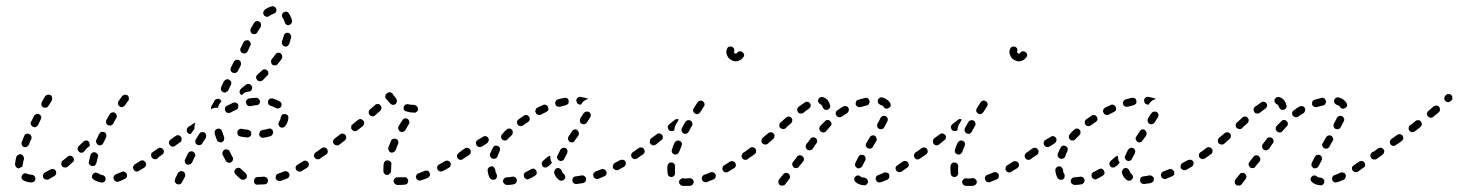

<svg xmlns="http://www.w3.org/2000/svg" viewBox="-20 -583 4756 626"><path d="M315 12Q317 12 319 10Q321 9 323 7Q324 5 324 2Q325 -3 322 -7Q320 -11 314 -12Q305 -14 300 -18Q295 -21 290 -20Q285 -19 282 -14Q281 -12 280 -10Q280 -7 280 -5Q281 -3 282 0Q284 2 286 3Q295 9 310 12Q312 13 315 12ZM91 9Q95 6 95 1Q96 -2 95 -4Q94 -7 92 -9Q91 -10 89 -12Q87 -13 84 -13Q74 -14 67 -17Q65 -18 63 -18Q60 -18 58 -17Q55 -16 54 -14Q52 -12 51 -10Q49 -5 51 -1Q53 4 58 6Q68 11 82 12Q87 12 91 9ZM394 -7Q395 -12 393 -17Q392 -19 390 -20Q388 -22 386 -23Q384 -24 381 -24Q379 -23 376 -22Q366 -18 358 -15Q356 -14 354 -12Q352 -11 351 -8Q350 -6 350 -4Q350 -1 351 1Q352 6 357 8Q362 11 367 9Q376 6 387 0Q392 -2 394 -7ZM163 -17Q164 -22 162 -26Q160 -28 158 -30Q156 -31 154 -32Q151 -32 149 -32Q147 -31 144 -30Q135 -25 127 -21Q123 -19 121 -14Q119 -9 121 -4Q123 0 128 2Q133 4 138 2Q147 -3 157 -9Q162 -12 163 -17ZM454 -40Q456 -43 456 -45Q457 -47 456 -50Q456 -52 454 -54Q451 -59 446 -60Q441 -61 437 -58Q428 -52 419 -47Q417 -45 416 -43Q414 -41 414 -39Q413 -37 414 -34Q414 -32 416 -30Q417 -27 419 -26Q421 -25 423 -24Q426 -23 428 -24Q431 -24 433 -26Q441 -31 451 -37Q453 -38 454 -40ZM32 -39Q29 -43 29 -48Q30 -58 33 -71Q35 -76 39 -78Q44 -81 49 -80Q54 -78 56 -74Q59 -69 58 -64Q55 -54 54 -45Q54 -43 53 -41Q52 -40 50 -38Q50 -38 49 -38Q46 -36 43 -35Q42 -34 42 -34Q41 -34 40 -34Q35 -35 32 -39ZM220 -57Q221 -60 221 -62Q221 -65 220 -67Q219 -69 218 -71Q214 -75 209 -75Q204 -76 200 -72Q191 -64 184 -59Q180 -56 180 -50Q179 -45 183 -41Q184 -39 186 -38Q189 -37 191 -37Q194 -37 196 -37Q198 -38 200 -39Q207 -45 217 -54Q218 -55 220 -57ZM269 -52Q270 -49 271 -47Q273 -45 275 -44Q277 -42 279 -42Q282 -41 284 -42Q287 -42 289 -43Q291 -45 292 -47Q294 -49 294 -51Q296 -60 299 -70Q300 -73 300 -75Q299 -78 298 -80Q297 -82 295 -84Q293 -85 291 -86Q286 -88 281 -85Q277 -83 275 -78Q272 -66 270 -56Q269 -54 269 -52ZM499 -75Q500 -80 497 -84Q496 -86 494 -88Q492 -89 489 -89Q487 -90 484 -89Q482 -89 480 -87L479 -86Q475 -84 474 -78Q473 -73 476 -69Q479 -65 484 -64Q489 -63 493 -66L494 -67Q498 -70 499 -75ZM245 -85Q240 -85 237 -89Q233 -93 233 -98Q233 -103 237 -107L252 -121Q255 -125 261 -125Q266 -125 269 -121Q270 -121 270 -120Q271 -120 271 -119Q271 -115 273 -110Q272 -109 272 -107Q271 -106 270 -105Q264 -102 260 -96Q258 -94 256 -91L254 -89Q251 -85 245 -85ZM51 -111Q53 -106 57 -104Q60 -103 62 -103Q65 -103 67 -104Q69 -105 71 -107Q73 -109 74 -111Q77 -120 82 -130Q83 -132 83 -135Q83 -137 82 -139Q81 -142 80 -143Q78 -145 76 -146Q71 -148 66 -147Q61 -145 59 -140Q55 -130 51 -120Q49 -116 51 -111ZM293 -122Q293 -120 294 -117Q295 -115 297 -113Q298 -111 301 -110Q305 -108 310 -110Q315 -112 317 -117Q321 -126 326 -135Q328 -140 326 -145Q325 -150 320 -152Q318 -153 315 -153Q313 -153 311 -153Q308 -152 306 -150Q304 -148 303 -146Q299 -136 294 -127Q293 -125 293 -122ZM80 -182Q80 -179 81 -177Q82 -175 83 -173Q85 -171 87 -170Q92 -167 97 -169Q101 -171 104 -175Q108 -184 113 -194Q116 -198 114 -203Q113 -208 108 -210Q106 -212 104 -212Q101 -212 99 -211Q96 -211 95 -209Q93 -208 91 -205Q86 -196 82 -187Q80 -184 80 -182ZM327 -192Q325 -187 326 -183Q327 -178 332 -175Q334 -174 337 -174Q339 -173 342 -174Q344 -175 346 -176Q348 -178 349 -180Q354 -190 358 -196Q358 -197 359 -198Q360 -200 361 -202Q361 -205 360 -207Q360 -210 358 -212Q357 -214 355 -215Q350 -218 345 -216Q340 -215 338 -211Q337 -209 336 -208Q333 -202 327 -192ZM115 -246Q115 -243 115 -241Q116 -238 117 -236Q119 -234 121 -233Q125 -231 130 -232Q135 -233 138 -238Q145 -249 149 -255Q151 -260 150 -265Q149 -270 145 -273Q140 -275 135 -274Q130 -273 127 -269Q123 -262 116 -250Q115 -248 115 -246ZM400 -265Q399 -270 395 -273Q390 -275 385 -274Q381 -273 378 -269L367 -254Q365 -252 365 -249Q364 -247 365 -244Q365 -242 366 -240Q368 -238 370 -236Q374 -233 379 -234Q384 -235 387 -239L396 -252Q396 -252 397 -253Q397 -253 398 -254L399 -256Q401 -260 400 -265Z M847 17Q850 16 851 14Q853 12 853 9Q854 7 854 5Q853 -1 849 -4Q845 -7 840 -7Q830 -6 820 -6Q818 -5 815 -5Q813 -4 811 -2Q810 0 809 2Q808 5 808 7Q808 12 811 16Q815 20 820 19Q831 19 843 18Q845 18 847 17ZM584 -12Q584 -14 583 -17Q583 -19 581 -21Q579 -23 577 -24Q573 -26 568 -25Q563 -23 560 -19L551 0Q550 3 550 5Q549 8 550 10Q551 12 553 14Q554 16 556 17Q561 19 566 18Q571 16 573 12L583 -7Q584 -9 584 -12ZM923 -8Q925 -12 923 -17Q922 -20 920 -21Q918 -23 916 -24Q914 -25 911 -25Q909 -25 906 -24Q897 -20 887 -17Q885 -16 883 -15Q881 -13 880 -11Q879 -8 879 -6Q879 -3 879 -1Q881 4 886 6Q890 8 895 7Q905 3 916 -1Q921 -3 923 -8ZM770 3Q772 3 775 3Q777 3 779 1Q781 0 783 -2Q786 -6 785 -11Q784 -16 780 -19Q773 -25 766 -32Q764 -34 762 -35Q760 -36 757 -36Q755 -36 752 -35Q750 -34 748 -32Q745 -29 744 -24Q744 -18 748 -15Q756 -6 765 1Q767 2 770 3ZM985 -40Q986 -42 987 -44Q987 -47 987 -49Q986 -52 985 -54Q982 -58 977 -59Q972 -60 968 -57Q959 -51 950 -46Q946 -44 944 -39Q943 -34 946 -29Q947 -27 949 -26Q951 -24 954 -24Q956 -23 958 -23Q961 -24 963 -25Q972 -30 981 -36Q983 -38 985 -40ZM617 -76Q617 -79 616 -81Q615 -83 614 -85Q612 -87 610 -88Q605 -91 601 -89Q596 -88 593 -83L584 -64Q581 -60 583 -55Q584 -50 589 -47Q591 -46 594 -46Q596 -46 598 -47Q601 -47 603 -49Q605 -51 606 -53L615 -72Q617 -74 617 -76ZM724 -53Q729 -51 733 -54Q736 -55 737 -57Q739 -59 739 -61Q740 -64 740 -66Q740 -69 738 -71Q734 -79 729 -89Q727 -94 722 -95Q717 -97 712 -95Q708 -93 706 -88Q704 -83 706 -78Q711 -68 716 -59Q719 -54 724 -53ZM1030 -75Q1031 -80 1028 -84Q1027 -86 1025 -88Q1023 -89 1020 -89Q1018 -90 1015 -89Q1013 -89 1011 -87L1009 -86Q1005 -83 1004 -78Q1003 -73 1006 -69Q1008 -67 1010 -65Q1012 -64 1014 -64Q1017 -63 1019 -64Q1022 -64 1024 -66L1025 -67Q1029 -70 1030 -75ZM514 -87Q515 -92 512 -96Q509 -100 504 -101Q499 -102 495 -99L478 -87Q476 -86 474 -84Q473 -82 473 -79Q472 -77 473 -74Q473 -72 475 -70Q476 -68 478 -66Q480 -65 483 -65Q485 -64 488 -65Q490 -65 492 -67L509 -79Q513 -81 514 -87ZM572 -127Q573 -132 570 -137Q567 -141 562 -142Q557 -143 553 -140L536 -128Q534 -127 533 -124Q531 -122 531 -120Q531 -117 531 -115Q532 -113 533 -111Q536 -106 541 -105Q546 -104 550 -107L567 -119Q572 -122 572 -127ZM652 -143Q651 -148 647 -151Q642 -153 637 -152Q632 -151 630 -147Q624 -138 618 -128Q616 -124 617 -119Q618 -114 623 -111Q627 -109 632 -110Q637 -111 640 -116Q645 -125 651 -133Q653 -138 652 -143ZM693 -120Q698 -118 703 -119Q705 -120 707 -122Q709 -123 710 -126Q711 -128 711 -130Q711 -133 711 -135Q707 -145 704 -155Q703 -160 698 -162Q694 -165 689 -163Q684 -162 681 -157Q679 -153 680 -148Q683 -137 687 -127Q689 -122 693 -120ZM831 -157Q829 -156 828 -154Q826 -152 826 -149Q825 -147 825 -144Q826 -139 830 -136Q834 -133 840 -134Q851 -136 862 -139Q867 -141 869 -146Q872 -150 870 -155Q869 -158 868 -160Q866 -161 864 -163Q862 -164 859 -164Q857 -164 854 -163Q845 -160 836 -159Q833 -158 831 -157ZM763 -163Q761 -162 759 -161Q757 -159 755 -157Q754 -155 754 -153Q753 -148 756 -143Q758 -139 764 -138Q774 -136 785 -135Q788 -135 790 -135Q792 -136 794 -137Q796 -139 798 -141Q799 -143 799 -146Q800 -151 797 -155Q793 -159 788 -160Q778 -161 768 -163Q766 -163 763 -163ZM601 -146Q598 -146 595 -147Q593 -149 591 -151Q588 -155 589 -161Q590 -166 594 -169L611 -180Q613 -181 614 -182Q616 -182 617 -183V-182Q614 -176 614 -170Q614 -166 614 -163Q612 -161 611 -159Q608 -154 604 -149Q604 -148 603 -148Q602 -147 601 -146ZM888 -177Q889 -172 893 -169Q897 -166 902 -167Q907 -168 910 -172Q919 -184 920 -197Q921 -203 918 -207Q914 -211 909 -211Q904 -212 900 -209Q896 -205 895 -200Q895 -193 890 -187Q887 -182 888 -177ZM756 -231Q758 -236 757 -241Q755 -246 750 -248Q745 -250 740 -248Q730 -243 720 -238Q715 -236 714 -231Q712 -226 715 -221Q717 -216 722 -215Q727 -214 732 -216Q740 -221 750 -225Q754 -227 756 -231ZM672 -229Q670 -228 668 -227Q668 -230 668 -232Q668 -234 669 -236L679 -254Q681 -259 686 -260Q691 -262 695 -260Q698 -259 699 -257Q701 -255 702 -252Q700 -251 699 -249Q694 -244 692 -237Q691 -234 691 -231Q688 -232 686 -232Q678 -232 672 -229ZM889 -230Q894 -231 896 -235Q898 -237 898 -240Q898 -242 898 -245Q897 -247 896 -249Q894 -251 892 -252Q882 -258 869 -262Q864 -263 860 -261Q855 -258 854 -253Q853 -248 855 -243Q858 -239 863 -238Q872 -235 879 -231Q884 -228 889 -230ZM821 -241Q823 -242 825 -244Q826 -246 827 -248Q828 -250 828 -253Q827 -258 823 -261Q819 -265 814 -264Q803 -264 792 -262Q790 -262 788 -260Q786 -259 784 -257Q783 -255 782 -253Q781 -250 782 -248Q783 -243 787 -239Q791 -236 796 -237Q806 -239 816 -240Q819 -240 821 -241ZM761 -285Q762 -290 766 -294Q774 -300 782 -307Q786 -310 791 -309Q796 -309 799 -305Q803 -301 802 -296Q802 -291 798 -287Q796 -286 795 -285Q792 -285 789 -284Q782 -283 776 -280Q772 -277 768 -273Q767 -273 766 -274Q765 -275 764 -276Q761 -280 761 -285ZM700 -295Q700 -292 701 -290Q701 -287 703 -286Q705 -284 707 -283Q711 -280 716 -282Q721 -284 724 -288L733 -307Q734 -309 734 -311Q734 -314 734 -316Q733 -318 731 -320Q729 -322 727 -323Q723 -326 718 -324Q713 -322 710 -318L701 -299Q700 -297 700 -295ZM855 -345Q855 -350 851 -353Q848 -357 843 -357Q837 -357 834 -353Q827 -347 819 -339Q815 -336 815 -331Q815 -326 819 -322Q820 -320 823 -319Q825 -318 827 -318Q830 -318 832 -319Q834 -319 836 -321Q844 -329 851 -336Q855 -339 855 -345ZM732 -353Q734 -348 739 -346Q743 -344 748 -345Q753 -347 756 -352L765 -370Q767 -375 765 -380Q764 -385 759 -387Q757 -388 754 -388Q752 -388 749 -388Q747 -387 745 -385Q743 -384 742 -381L733 -363Q731 -358 732 -353ZM900 -401Q899 -406 895 -409Q891 -412 886 -411Q881 -410 878 -406Q873 -398 866 -390Q863 -386 864 -381Q864 -376 868 -372Q873 -369 878 -370Q883 -370 886 -375Q893 -383 899 -392Q901 -396 900 -401ZM764 -417Q766 -412 770 -410Q775 -408 780 -409Q785 -411 787 -415L796 -434Q799 -438 797 -443Q795 -448 791 -451Q786 -453 781 -451Q776 -450 774 -445L765 -427Q762 -422 764 -417ZM927 -470Q925 -475 920 -476Q914 -477 910 -474Q906 -471 905 -466Q903 -457 899 -448Q898 -443 900 -438Q902 -434 907 -432Q912 -430 916 -432Q921 -435 923 -440Q927 -450 929 -461Q930 -466 927 -470ZM797 -481Q798 -476 802 -473Q807 -471 812 -472Q817 -473 819 -478Q825 -488 830 -495Q832 -500 831 -505Q830 -510 826 -512Q823 -514 821 -514Q819 -515 816 -514Q814 -513 812 -512Q810 -511 808 -508Q803 -500 798 -490Q795 -486 797 -481ZM919 -543Q917 -544 915 -545Q912 -545 910 -545Q907 -544 905 -543Q904 -543 904 -542Q903 -541 902 -541Q901 -537 899 -534Q899 -531 900 -530Q900 -528 901 -526Q906 -519 908 -511Q909 -506 913 -503Q917 -500 922 -501Q928 -503 930 -507Q933 -511 932 -516Q929 -529 922 -539Q921 -541 919 -543ZM838 -542Q838 -537 841 -533Q842 -531 845 -530Q847 -529 849 -528Q852 -528 854 -529Q856 -529 858 -531Q865 -536 872 -538Q877 -540 880 -544Q882 -549 881 -554Q879 -559 875 -561Q870 -564 865 -562Q854 -559 843 -551Q839 -547 838 -542Z M1300 19Q1302 19 1304 18Q1307 17 1308 15Q1310 13 1310 10Q1311 8 1311 5Q1310 0 1306 -3Q1302 -6 1296 -5Q1291 -5 1286 -5Q1281 -5 1277 -5Q1272 -6 1268 -2Q1264 1 1263 6Q1263 9 1264 11Q1265 13 1266 15Q1268 17 1270 18Q1272 20 1275 20Q1280 20 1286 20Q1292 20 1300 19ZM1381 -10Q1383 -14 1381 -19Q1380 -21 1379 -23Q1377 -25 1375 -26Q1372 -27 1370 -27Q1367 -27 1365 -26Q1355 -22 1345 -18Q1342 -17 1340 -16Q1339 -14 1338 -12Q1336 -10 1336 -7Q1336 -5 1337 -2Q1339 3 1343 5Q1348 7 1353 5Q1363 2 1375 -3Q1379 -5 1381 -10ZM1234 -16Q1230 -20 1230 -25Q1230 -26 1230 -27Q1230 -38 1231 -49Q1232 -52 1233 -54Q1234 -56 1236 -58Q1238 -59 1241 -60Q1243 -60 1246 -60Q1251 -59 1254 -55Q1257 -51 1256 -46Q1255 -36 1255 -27Q1255 -26 1255 -26Q1255 -24 1254 -22Q1254 -21 1253 -19Q1250 -17 1248 -14Q1247 -13 1246 -13Q1244 -13 1243 -13Q1237 -12 1234 -16ZM1447 -39Q1449 -41 1449 -43Q1450 -46 1450 -48Q1450 -51 1448 -53Q1446 -57 1441 -59Q1436 -60 1431 -58Q1422 -52 1412 -47Q1410 -46 1408 -44Q1406 -43 1406 -40Q1405 -38 1405 -35Q1405 -33 1406 -31Q1409 -26 1414 -24Q1419 -23 1423 -25Q1434 -30 1443 -36Q1446 -37 1447 -39ZM1498 -75Q1499 -80 1496 -84Q1493 -88 1488 -89Q1483 -90 1479 -87L1475 -84Q1471 -81 1470 -76Q1469 -71 1472 -67Q1473 -65 1475 -64Q1478 -62 1480 -62Q1482 -62 1485 -62Q1487 -63 1489 -64L1493 -67Q1497 -70 1498 -75ZM1047 -83Q1048 -86 1049 -88Q1049 -90 1048 -93Q1048 -95 1046 -97Q1043 -102 1038 -102Q1033 -103 1029 -100Q1019 -93 1011 -87Q1009 -86 1007 -84Q1006 -82 1006 -79Q1005 -77 1006 -74Q1006 -72 1008 -70Q1011 -66 1016 -65Q1021 -64 1025 -67Q1034 -73 1044 -80Q1046 -81 1047 -83ZM1247 -93Q1249 -88 1254 -86Q1258 -84 1263 -87Q1268 -89 1270 -93Q1273 -103 1278 -114Q1280 -118 1278 -123Q1277 -128 1272 -130Q1267 -132 1262 -130Q1257 -129 1255 -124Q1250 -113 1246 -102Q1245 -98 1247 -93ZM1109 -133Q1109 -139 1106 -143Q1105 -145 1102 -146Q1100 -147 1098 -147Q1095 -148 1093 -147Q1091 -147 1089 -145L1071 -131Q1069 -130 1068 -128Q1066 -125 1066 -123Q1066 -120 1066 -118Q1067 -116 1068 -114Q1072 -110 1077 -109Q1082 -108 1086 -111L1104 -125Q1108 -128 1109 -133ZM1279 -162Q1280 -157 1285 -154Q1289 -152 1294 -153Q1299 -155 1302 -159Q1307 -169 1313 -178Q1316 -183 1314 -188Q1313 -193 1309 -195Q1307 -197 1304 -197Q1302 -197 1299 -197Q1297 -196 1295 -195Q1293 -193 1292 -191Q1285 -181 1280 -172Q1277 -167 1279 -162ZM1167 -181Q1168 -186 1164 -190Q1161 -194 1156 -195Q1151 -195 1147 -192L1129 -177Q1127 -176 1126 -174Q1125 -171 1125 -169Q1125 -167 1125 -164Q1126 -162 1128 -160Q1131 -156 1136 -155Q1141 -155 1145 -158L1163 -172Q1167 -176 1167 -181ZM1224 -231Q1224 -236 1220 -240Q1217 -244 1212 -244Q1206 -244 1203 -241Q1195 -233 1186 -226Q1182 -222 1182 -217Q1182 -212 1185 -208Q1189 -204 1194 -204Q1199 -203 1203 -207Q1212 -215 1220 -222Q1223 -226 1224 -231ZM1298 -238Q1299 -240 1302 -242Q1304 -243 1306 -243Q1309 -244 1311 -243Q1321 -241 1331 -241Q1336 -240 1340 -236Q1343 -232 1343 -227Q1343 -225 1342 -223Q1341 -220 1339 -219Q1337 -217 1335 -216Q1332 -215 1330 -216Q1323 -216 1316 -217Q1312 -218 1308 -219Q1306 -220 1303 -220Q1299 -222 1297 -225Q1295 -229 1296 -234Q1297 -236 1298 -238ZM1241 -258Q1241 -258 1240 -259Q1238 -261 1237 -263Q1236 -265 1236 -268Q1236 -270 1237 -272Q1237 -275 1239 -277L1241 -278Q1244 -282 1249 -282Q1255 -283 1258 -279Q1259 -278 1260 -278Q1261 -277 1261 -276Q1265 -269 1271 -263Q1274 -259 1274 -254Q1274 -249 1271 -245Q1267 -241 1262 -241Q1257 -241 1253 -245Q1247 -250 1243 -257Q1242 -257 1241 -258Z M1663 12Q1666 8 1665 3Q1665 1 1663 -1Q1662 -4 1660 -5Q1658 -6 1655 -7Q1653 -7 1651 -7Q1641 -5 1633 -5Q1627 -5 1624 -1Q1620 2 1620 8Q1620 10 1621 12Q1622 15 1624 16Q1626 18 1628 19Q1631 20 1633 20Q1644 20 1655 18Q1660 17 1663 12ZM1885 12Q1887 11 1889 9Q1890 7 1891 4Q1891 2 1891 -1Q1890 -6 1885 -9Q1881 -12 1876 -11Q1866 -9 1858 -8Q1855 -8 1853 -7Q1851 -6 1849 -4Q1847 -2 1847 0Q1846 3 1846 5Q1846 10 1850 14Q1854 17 1859 17Q1869 16 1881 14Q1883 13 1885 12ZM1803 4Q1807 7 1812 6Q1817 6 1820 1Q1822 0 1823 -3Q1823 -5 1823 -8Q1823 -10 1821 -12Q1820 -15 1818 -16Q1813 -20 1812 -26Q1811 -28 1809 -30Q1808 -32 1806 -33Q1804 -35 1801 -35Q1799 -35 1796 -35Q1791 -33 1789 -29Q1786 -24 1787 -19Q1789 -12 1793 -6Q1797 -1 1803 4ZM1581 1Q1583 2 1585 3Q1587 4 1590 3Q1592 3 1595 2Q1599 -1 1600 -6Q1601 -11 1599 -16Q1595 -21 1595 -29Q1594 -34 1590 -38Q1587 -41 1581 -41Q1579 -40 1577 -39Q1574 -38 1573 -36Q1571 -34 1570 -32Q1570 -30 1570 -27Q1571 -13 1577 -3Q1579 0 1581 1ZM1730 -17Q1731 -22 1728 -27Q1726 -31 1721 -33Q1716 -34 1711 -31Q1703 -26 1694 -22Q1690 -20 1688 -15Q1687 -10 1689 -5Q1690 -3 1692 -2Q1694 0 1696 1Q1698 2 1701 2Q1703 1 1706 0Q1715 -4 1724 -10Q1728 -12 1730 -17ZM1957 -14Q1959 -19 1957 -24Q1956 -26 1954 -28Q1952 -30 1950 -31Q1948 -32 1945 -32Q1943 -32 1940 -31Q1931 -27 1922 -24Q1920 -23 1918 -21Q1916 -20 1915 -17Q1914 -15 1914 -13Q1914 -10 1915 -8Q1916 -3 1921 -1Q1926 2 1931 0Q1940 -4 1950 -8Q1955 -10 1957 -14ZM2020 -47Q2022 -52 2019 -56Q2017 -61 2012 -62Q2007 -63 2002 -61Q1993 -56 1985 -52Q1983 -50 1981 -49Q1979 -47 1979 -44Q1978 -42 1978 -39Q1978 -37 1979 -35Q1982 -30 1987 -29Q1992 -27 1996 -29Q2005 -34 2014 -39Q2019 -42 2020 -47ZM1757 -37Q1752 -37 1749 -41Q1747 -43 1747 -46Q1746 -48 1746 -51Q1746 -53 1748 -55Q1749 -58 1751 -59Q1758 -65 1766 -72Q1767 -73 1770 -74Q1772 -75 1774 -75Q1774 -74 1774 -73Q1774 -65 1776 -59Q1778 -55 1780 -52Q1779 -51 1778 -51Q1775 -48 1772 -44Q1769 -42 1766 -40Q1762 -36 1757 -37ZM1797 -66Q1799 -62 1804 -59Q1806 -58 1809 -58Q1811 -58 1813 -59Q1816 -60 1818 -62Q1819 -63 1820 -66Q1824 -74 1829 -83Q1830 -85 1830 -87Q1831 -90 1830 -92Q1829 -95 1828 -97Q1826 -99 1824 -100Q1819 -102 1815 -101Q1810 -99 1807 -95Q1802 -85 1798 -76Q1795 -71 1797 -66ZM2063 -75Q2064 -80 2061 -84Q2060 -86 2058 -88Q2056 -89 2053 -89Q2051 -90 2048 -89Q2046 -89 2044 -87H2043Q2039 -84 2038 -79Q2037 -74 2040 -69Q2042 -67 2044 -66Q2046 -65 2048 -64Q2051 -64 2053 -65Q2056 -65 2058 -66V-67Q2062 -70 2063 -75ZM1499 -71 1510 -78Q1514 -81 1515 -86Q1516 -91 1513 -95Q1510 -100 1505 -101Q1500 -102 1495 -99L1484 -91L1479 -87Q1477 -86 1475 -84Q1474 -82 1474 -79Q1473 -77 1474 -74Q1474 -72 1476 -70Q1477 -68 1479 -66Q1481 -65 1484 -65Q1486 -64 1489 -65Q1491 -65 1493 -67ZM1579 -72Q1581 -67 1586 -66Q1590 -64 1595 -66Q1600 -68 1602 -73Q1605 -82 1609 -90Q1611 -95 1610 -100Q1608 -105 1603 -107Q1599 -109 1594 -108Q1589 -106 1587 -101Q1582 -92 1578 -82Q1576 -77 1579 -72ZM1573 -124Q1575 -129 1572 -133Q1569 -138 1564 -139Q1559 -140 1555 -137L1538 -127Q1533 -124 1532 -119Q1531 -114 1534 -109Q1535 -107 1537 -106Q1539 -104 1542 -104Q1544 -103 1546 -104Q1549 -104 1551 -105L1568 -116Q1572 -119 1573 -124ZM1832 -134Q1831 -131 1832 -129Q1832 -127 1834 -125Q1835 -122 1837 -121Q1841 -118 1847 -119Q1852 -120 1854 -125L1866 -141Q1867 -144 1867 -146Q1868 -148 1867 -151Q1867 -153 1865 -155Q1864 -157 1862 -159Q1858 -162 1853 -161Q1847 -159 1845 -155L1834 -138Q1832 -136 1832 -134ZM1614 -136Q1614 -131 1618 -128Q1622 -124 1627 -125Q1632 -125 1635 -129Q1642 -136 1649 -143Q1652 -146 1652 -152Q1652 -157 1649 -160Q1645 -164 1640 -164Q1635 -164 1631 -160Q1623 -153 1617 -145Q1613 -141 1614 -136ZM1666 -186Q1665 -181 1668 -177Q1671 -172 1676 -172Q1681 -171 1685 -174Q1693 -180 1701 -185Q1706 -188 1707 -193Q1708 -198 1705 -202Q1702 -207 1697 -208Q1692 -209 1688 -206Q1679 -200 1671 -194Q1666 -191 1666 -186ZM1871 -192Q1870 -190 1871 -187Q1871 -185 1872 -183Q1874 -181 1876 -180Q1880 -177 1885 -178Q1890 -179 1893 -183Q1899 -192 1904 -200Q1907 -205 1906 -210Q1905 -215 1900 -218Q1896 -220 1891 -219Q1886 -218 1883 -214Q1878 -206 1872 -197Q1871 -195 1871 -192ZM1728 -229Q1727 -227 1726 -224Q1725 -222 1725 -220Q1726 -217 1727 -215Q1729 -210 1734 -209Q1739 -207 1743 -209Q1752 -214 1761 -218Q1763 -219 1765 -221Q1767 -222 1768 -225Q1768 -227 1768 -230Q1768 -232 1767 -234Q1765 -239 1760 -241Q1755 -243 1751 -241Q1741 -236 1732 -232Q1730 -231 1728 -229ZM1795 -257Q1793 -255 1792 -253Q1790 -251 1790 -248Q1790 -246 1791 -243Q1792 -238 1797 -236Q1801 -234 1806 -235Q1816 -238 1825 -240Q1827 -241 1829 -242Q1831 -243 1833 -245Q1834 -248 1834 -250Q1835 -252 1834 -255Q1833 -260 1829 -263Q1824 -265 1819 -264Q1810 -262 1799 -259Q1797 -258 1795 -257ZM1865 -244Q1863 -245 1862 -247Q1860 -249 1860 -252Q1859 -254 1859 -257Q1860 -262 1864 -265Q1869 -268 1874 -267Q1885 -265 1895 -262Q1896 -261 1897 -261Q1898 -261 1898 -260Q1897 -260 1896 -260Q1889 -258 1883 -253Q1878 -249 1875 -243Q1874 -242 1874 -242Q1872 -242 1870 -242Q1867 -243 1865 -244Z M2230 23Q2233 22 2235 21Q2237 20 2239 18Q2240 16 2241 14Q2242 12 2242 9Q2241 4 2237 1Q2233 -3 2228 -2Q2219 -1 2210 -1Q2209 -1 2207 -2Q2202 -2 2198 2Q2194 5 2194 10Q2194 13 2195 15Q2196 18 2198 19Q2199 21 2202 22Q2204 23 2206 23Q2208 23 2210 23Q2220 23 2230 23ZM2313 -5Q2315 -10 2313 -14Q2312 -17 2310 -18Q2308 -20 2306 -21Q2303 -22 2301 -22Q2299 -22 2296 -21Q2286 -16 2276 -13Q2271 -11 2269 -6Q2267 -2 2269 3Q2269 5 2271 7Q2273 9 2275 10Q2277 11 2280 11Q2282 12 2284 11Q2295 7 2306 2Q2311 0 2313 -5ZM2158 -12Q2160 -9 2162 -8Q2164 -7 2166 -6Q2169 -6 2171 -6Q2176 -7 2179 -11Q2182 -16 2181 -21Q2180 -29 2181 -39Q2182 -45 2178 -49Q2175 -53 2170 -53Q2165 -54 2161 -51Q2157 -47 2156 -42Q2155 -28 2157 -16Q2157 -14 2158 -12ZM2377 -38Q2379 -40 2379 -43Q2380 -45 2379 -47Q2379 -50 2377 -52Q2375 -56 2370 -57Q2365 -59 2360 -56Q2350 -50 2341 -44Q2337 -42 2336 -37Q2334 -32 2337 -27Q2338 -25 2340 -23Q2342 -22 2345 -21Q2347 -21 2350 -21Q2352 -21 2354 -23Q2363 -28 2374 -35Q2376 -36 2377 -38ZM2425 -70Q2426 -72 2426 -75Q2427 -77 2426 -80Q2426 -82 2424 -84Q2421 -88 2416 -89Q2411 -90 2407 -87L2403 -85Q2401 -83 2400 -81Q2399 -79 2398 -77Q2398 -74 2398 -72Q2399 -69 2400 -67Q2403 -63 2408 -62Q2413 -61 2418 -64L2421 -67Q2423 -68 2425 -70ZM2082 -88Q2082 -93 2079 -98Q2076 -102 2071 -102Q2066 -103 2062 -100Q2051 -92 2044 -87Q2042 -86 2041 -84Q2039 -82 2039 -79Q2038 -77 2039 -74Q2039 -72 2041 -70Q2044 -66 2049 -65Q2054 -64 2058 -67Q2065 -72 2077 -80Q2081 -83 2082 -88ZM2171 -86Q2173 -82 2178 -80Q2180 -79 2183 -79Q2185 -79 2187 -80Q2190 -81 2191 -83Q2193 -85 2194 -87Q2198 -96 2202 -107Q2204 -112 2203 -117Q2201 -121 2196 -124Q2191 -126 2186 -124Q2182 -122 2179 -117Q2174 -106 2171 -96Q2169 -91 2171 -86ZM2140 -129Q2141 -132 2141 -134Q2141 -137 2141 -139Q2140 -141 2139 -143Q2135 -147 2130 -148Q2125 -149 2121 -145L2103 -132Q2099 -129 2099 -123Q2098 -118 2101 -114Q2104 -110 2109 -109Q2115 -109 2119 -112L2136 -126Q2138 -127 2140 -129ZM2202 -156Q2204 -151 2208 -148Q2213 -146 2218 -147Q2223 -149 2225 -153Q2230 -163 2236 -173Q2239 -177 2237 -182Q2236 -187 2231 -190Q2227 -192 2222 -191Q2217 -189 2214 -185Q2208 -175 2203 -165Q2201 -160 2202 -156ZM2169 -156Q2163 -156 2160 -160Q2159 -162 2158 -165Q2157 -167 2157 -170Q2158 -172 2159 -174Q2160 -176 2162 -178L2180 -192Q2182 -194 2186 -195Q2190 -195 2193 -193Q2188 -184 2183 -176Q2180 -170 2179 -163Q2179 -161 2179 -160L2178 -158Q2174 -155 2169 -156ZM2240 -221Q2241 -216 2246 -213Q2250 -210 2255 -211Q2260 -213 2263 -217Q2269 -227 2275 -236Q2278 -240 2277 -245Q2276 -250 2271 -253Q2269 -254 2267 -255Q2264 -255 2262 -255Q2260 -254 2258 -253Q2255 -251 2254 -249Q2248 -240 2242 -230Q2239 -226 2240 -221ZM2379 -408Q2377 -408 2375 -410Q2373 -412 2373 -414Q2373 -415 2374 -416Q2375 -421 2373 -425Q2370 -430 2365 -431Q2360 -432 2355 -430Q2351 -427 2350 -422Q2348 -418 2348 -414Q2348 -408 2351 -402Q2353 -397 2357 -392Q2362 -388 2367 -386Q2373 -383 2379 -383Q2386 -383 2393 -387Q2399 -390 2403 -396Q2407 -400 2406 -405Q2405 -410 2401 -413Q2397 -416 2392 -416Q2387 -415 2383 -411Q2383 -410 2382 -409Q2380 -408 2379 -408Z M2556 -8Q2555 -13 2551 -17Q2549 -18 2547 -19Q2545 -20 2542 -19Q2540 -19 2537 -18Q2535 -17 2534 -15L2520 2Q2519 4 2518 7Q2517 9 2518 11Q2518 14 2519 16Q2520 18 2522 20Q2526 23 2531 22Q2537 22 2540 18L2553 1Q2556 -3 2556 -8ZM2801 21Q2804 20 2806 18Q2807 17 2809 14Q2810 12 2810 10Q2810 4 2807 1Q2803 -3 2798 -4Q2790 -4 2786 -7Q2783 -11 2778 -11Q2772 -11 2769 -7Q2767 -6 2766 -3Q2765 -1 2765 1Q2765 4 2766 6Q2767 8 2769 10Q2779 20 2797 21Q2799 22 2801 21ZM2877 0Q2878 -2 2879 -4Q2880 -7 2880 -9Q2880 -12 2879 -14Q2877 -19 2872 -20Q2867 -22 2862 -20Q2852 -15 2843 -12Q2841 -11 2839 -10Q2837 -8 2836 -6Q2835 -3 2835 -1Q2835 2 2836 4Q2838 9 2842 11Q2847 13 2852 11Q2862 8 2873 3Q2875 2 2877 0ZM2941 -39Q2942 -41 2943 -44Q2943 -46 2943 -48Q2942 -51 2941 -53Q2938 -57 2933 -58Q2928 -59 2923 -56Q2914 -50 2906 -44Q2904 -43 2902 -41Q2901 -39 2900 -37Q2900 -34 2900 -32Q2901 -29 2902 -27Q2905 -23 2910 -22Q2915 -21 2919 -23Q2928 -29 2937 -36Q2940 -37 2941 -39ZM2768 -47Q2768 -45 2768 -42Q2769 -40 2771 -38Q2773 -36 2775 -35Q2779 -33 2784 -35Q2789 -37 2791 -41Q2795 -49 2801 -60Q2802 -62 2802 -65Q2803 -67 2802 -69Q2801 -72 2800 -74Q2798 -76 2796 -77Q2791 -79 2786 -78Q2781 -76 2779 -72Q2773 -61 2769 -52Q2768 -50 2768 -47ZM2595 -52 2599 -57Q2602 -61 2601 -66Q2600 -71 2596 -74Q2594 -76 2592 -76Q2589 -77 2587 -77Q2585 -76 2582 -75Q2580 -74 2579 -72L2575 -67L2566 -55Q2562 -51 2563 -46Q2564 -41 2568 -37Q2570 -36 2572 -35Q2574 -35 2577 -35Q2579 -35 2582 -36Q2584 -38 2585 -40ZM2985 -70Q2986 -72 2986 -75Q2987 -77 2986 -80Q2986 -82 2984 -84Q2981 -88 2976 -89Q2971 -90 2967 -87L2965 -86Q2963 -85 2962 -82Q2960 -80 2960 -78Q2960 -75 2960 -73Q2961 -71 2962 -69Q2965 -64 2970 -63Q2975 -63 2980 -66L2981 -67Q2983 -68 2985 -70ZM2444 -84Q2445 -87 2445 -89Q2446 -91 2445 -94Q2445 -96 2443 -98Q2440 -102 2435 -103Q2430 -104 2426 -101Q2416 -94 2407 -87Q2405 -86 2403 -84Q2402 -82 2402 -79Q2401 -77 2402 -74Q2402 -72 2404 -70Q2407 -66 2412 -65Q2417 -64 2421 -67Q2431 -73 2441 -81Q2443 -82 2444 -84ZM2637 -109 2642 -116Q2644 -118 2644 -120Q2645 -123 2644 -125Q2644 -128 2642 -130Q2641 -132 2639 -133Q2635 -136 2630 -135Q2625 -135 2622 -130L2617 -123Q2614 -119 2609 -113Q2606 -109 2607 -103Q2608 -98 2612 -95Q2614 -94 2617 -93Q2619 -93 2622 -93Q2624 -94 2626 -95Q2628 -96 2630 -98Q2634 -104 2637 -109ZM2812 -129 2805 -117Q2802 -113 2803 -108Q2805 -102 2809 -100Q2811 -99 2814 -98Q2816 -98 2819 -99Q2821 -99 2823 -101Q2825 -102 2826 -104L2833 -117L2837 -123Q2840 -127 2838 -132Q2837 -137 2833 -140Q2831 -141 2828 -142Q2826 -142 2823 -141Q2821 -141 2819 -139Q2817 -138 2816 -136ZM2504 -134Q2505 -136 2505 -138Q2506 -141 2505 -143Q2504 -146 2502 -148Q2499 -151 2494 -152Q2489 -152 2485 -149Q2476 -141 2467 -134Q2465 -132 2464 -130Q2463 -128 2463 -125Q2462 -123 2463 -120Q2464 -118 2465 -116Q2469 -112 2474 -112Q2479 -111 2483 -114Q2492 -122 2501 -130Q2503 -132 2504 -134ZM2691 -179Q2691 -185 2687 -188Q2685 -190 2683 -191Q2681 -192 2678 -192Q2676 -192 2674 -191Q2671 -190 2670 -188Q2662 -180 2654 -172Q2651 -168 2651 -163Q2652 -158 2656 -154Q2657 -153 2660 -152Q2662 -151 2665 -151Q2667 -151 2669 -152Q2672 -153 2673 -155Q2680 -163 2687 -171Q2691 -174 2691 -179ZM2840 -171Q2841 -166 2846 -163Q2848 -162 2851 -162Q2853 -161 2855 -162Q2858 -163 2860 -164Q2862 -166 2863 -168Q2869 -179 2873 -187Q2876 -192 2874 -197Q2872 -202 2868 -204Q2866 -205 2863 -205Q2861 -206 2858 -205Q2856 -204 2854 -202Q2852 -201 2851 -199Q2847 -190 2841 -180Q2839 -175 2840 -171ZM2545 -169 2559 -181Q2563 -185 2563 -190Q2564 -195 2560 -199Q2557 -203 2552 -203Q2546 -203 2543 -200L2529 -187L2525 -184Q2523 -182 2522 -180Q2521 -178 2521 -176Q2521 -173 2521 -171Q2522 -168 2524 -166Q2527 -163 2533 -162Q2538 -162 2542 -165ZM2747 -222Q2749 -227 2746 -231Q2745 -234 2743 -235Q2741 -236 2738 -237Q2736 -238 2734 -237Q2731 -237 2729 -236Q2719 -230 2710 -223Q2708 -222 2707 -220Q2705 -218 2705 -215Q2705 -213 2705 -210Q2706 -208 2707 -206Q2710 -202 2715 -201Q2720 -200 2725 -203Q2733 -209 2742 -214Q2746 -217 2747 -222ZM2623 -237Q2624 -242 2621 -246Q2620 -248 2617 -250Q2615 -251 2613 -251Q2611 -252 2608 -251Q2606 -251 2604 -249Q2595 -243 2584 -235Q2580 -232 2579 -227Q2579 -221 2582 -217Q2585 -213 2590 -213Q2595 -212 2599 -215Q2609 -223 2618 -229Q2622 -232 2623 -237ZM2668 -226Q2673 -224 2678 -225Q2680 -226 2682 -227Q2684 -229 2685 -231Q2687 -233 2687 -236Q2687 -238 2686 -241Q2684 -249 2679 -256Q2673 -263 2664 -266Q2660 -268 2655 -266Q2650 -264 2648 -259Q2647 -257 2647 -254Q2647 -252 2648 -250Q2650 -247 2651 -246Q2653 -244 2655 -243Q2660 -241 2662 -234Q2664 -229 2668 -226ZM2868 -229Q2873 -228 2878 -231Q2880 -232 2882 -234Q2883 -236 2884 -238Q2884 -241 2884 -243Q2883 -246 2882 -248Q2878 -254 2871 -259Q2865 -263 2858 -265Q2853 -267 2848 -264Q2844 -262 2842 -257Q2841 -252 2843 -247Q2846 -243 2851 -241Q2858 -239 2861 -235Q2863 -230 2868 -229ZM2813 -244Q2816 -249 2815 -254Q2814 -259 2810 -262Q2806 -265 2801 -264Q2789 -261 2779 -258Q2776 -257 2774 -256Q2772 -254 2771 -252Q2770 -250 2770 -247Q2770 -245 2770 -242Q2772 -237 2776 -235Q2781 -233 2786 -234Q2796 -237 2805 -239Q2811 -240 2813 -244Z M3153 23Q3156 22 3158 21Q3160 20 3162 18Q3163 16 3164 14Q3165 12 3165 9Q3164 4 3160 1Q3156 -3 3151 -2Q3142 -1 3133 -1Q3132 -1 3130 -2Q3125 -2 3121 2Q3117 5 3117 10Q3117 13 3118 15Q3119 18 3121 19Q3122 21 3125 22Q3127 23 3129 23Q3131 23 3133 23Q3143 23 3153 23ZM3236 -5Q3238 -10 3236 -14Q3235 -17 3233 -18Q3231 -20 3229 -21Q3226 -22 3224 -22Q3222 -22 3219 -21Q3209 -16 3199 -13Q3194 -11 3192 -6Q3190 -2 3192 3Q3192 5 3194 7Q3196 9 3198 10Q3200 11 3203 11Q3205 12 3207 11Q3218 7 3229 2Q3234 0 3236 -5ZM3081 -12Q3083 -9 3085 -8Q3087 -7 3089 -6Q3092 -6 3094 -6Q3099 -7 3102 -11Q3105 -16 3104 -21Q3103 -29 3104 -39Q3105 -45 3101 -49Q3098 -53 3093 -53Q3088 -54 3084 -51Q3080 -47 3079 -42Q3078 -28 3080 -16Q3080 -14 3081 -12ZM3300 -38Q3302 -40 3302 -43Q3303 -45 3302 -47Q3302 -50 3300 -52Q3298 -56 3293 -57Q3288 -59 3283 -56Q3273 -50 3264 -44Q3260 -42 3259 -37Q3257 -32 3260 -27Q3261 -25 3263 -23Q3265 -22 3268 -21Q3270 -21 3273 -21Q3275 -21 3277 -23Q3286 -28 3297 -35Q3299 -36 3300 -38ZM3348 -70Q3349 -72 3349 -75Q3350 -77 3349 -80Q3349 -82 3347 -84Q3344 -88 3339 -89Q3334 -90 3330 -87L3326 -85Q3324 -83 3323 -81Q3322 -79 3321 -77Q3321 -74 3321 -72Q3322 -69 3323 -67Q3326 -63 3331 -62Q3336 -61 3341 -64L3344 -67Q3346 -68 3348 -70ZM3005 -88Q3005 -93 3002 -98Q2999 -102 2994 -102Q2989 -103 2985 -100Q2974 -92 2967 -87Q2965 -86 2964 -84Q2962 -82 2962 -79Q2961 -77 2962 -74Q2962 -72 2964 -70Q2967 -66 2972 -65Q2977 -64 2981 -67Q2988 -72 3000 -80Q3004 -83 3005 -88ZM3094 -86Q3096 -82 3101 -80Q3103 -79 3106 -79Q3108 -79 3110 -80Q3113 -81 3114 -83Q3116 -85 3117 -87Q3121 -96 3125 -107Q3127 -112 3126 -117Q3124 -121 3119 -124Q3114 -126 3109 -124Q3105 -122 3102 -117Q3097 -106 3094 -96Q3092 -91 3094 -86ZM3063 -129Q3064 -132 3064 -134Q3064 -137 3064 -139Q3063 -141 3062 -143Q3058 -147 3053 -148Q3048 -149 3044 -145L3026 -132Q3022 -129 3022 -123Q3021 -118 3024 -114Q3027 -110 3032 -109Q3038 -109 3042 -112L3059 -126Q3061 -127 3063 -129ZM3125 -156Q3127 -151 3131 -148Q3136 -146 3141 -147Q3146 -149 3148 -153Q3153 -163 3159 -173Q3162 -177 3160 -182Q3159 -187 3154 -190Q3150 -192 3145 -191Q3140 -189 3137 -185Q3131 -175 3126 -165Q3124 -160 3125 -156ZM3092 -156Q3086 -156 3083 -160Q3082 -162 3081 -165Q3080 -167 3080 -170Q3081 -172 3082 -174Q3083 -176 3085 -178L3103 -192Q3105 -194 3109 -195Q3113 -195 3116 -193Q3111 -184 3106 -176Q3103 -170 3102 -163Q3102 -161 3102 -160L3101 -158Q3097 -155 3092 -156ZM3163 -221Q3164 -216 3169 -213Q3173 -210 3178 -211Q3183 -213 3186 -217Q3192 -227 3198 -236Q3201 -240 3200 -245Q3199 -250 3194 -253Q3192 -254 3190 -255Q3187 -255 3185 -255Q3183 -254 3181 -253Q3178 -251 3177 -249Q3171 -240 3165 -230Q3162 -226 3163 -221ZM3302 -408Q3300 -408 3298 -410Q3296 -412 3296 -414Q3296 -415 3297 -416Q3298 -421 3296 -425Q3293 -430 3288 -431Q3283 -432 3278 -430Q3274 -427 3273 -422Q3271 -418 3271 -414Q3271 -408 3274 -402Q3276 -397 3280 -392Q3285 -388 3290 -386Q3296 -383 3302 -383Q3309 -383 3316 -387Q3322 -390 3326 -396Q3330 -400 3329 -405Q3328 -410 3324 -413Q3320 -416 3315 -416Q3310 -415 3306 -411Q3306 -410 3305 -409Q3303 -408 3302 -408Z M3514 12Q3517 8 3516 3Q3516 1 3514 -1Q3513 -4 3511 -5Q3509 -6 3506 -7Q3504 -7 3502 -7Q3492 -5 3484 -5Q3478 -5 3475 -1Q3471 2 3471 8Q3471 10 3472 12Q3473 15 3475 16Q3477 18 3479 19Q3482 20 3484 20Q3495 20 3506 18Q3511 17 3514 12ZM3736 12Q3738 11 3740 9Q3741 7 3742 4Q3742 2 3742 -1Q3741 -6 3736 -9Q3732 -12 3727 -11Q3717 -9 3709 -8Q3706 -8 3704 -7Q3702 -6 3700 -4Q3698 -2 3698 0Q3697 3 3697 5Q3697 10 3701 14Q3705 17 3710 17Q3720 16 3732 14Q3734 13 3736 12ZM3654 4Q3658 7 3663 6Q3668 6 3671 1Q3673 0 3674 -3Q3674 -5 3674 -8Q3674 -10 3672 -12Q3671 -15 3669 -16Q3664 -20 3663 -26Q3662 -28 3660 -30Q3659 -32 3657 -33Q3655 -35 3652 -35Q3650 -35 3647 -35Q3642 -33 3640 -29Q3637 -24 3638 -19Q3640 -12 3644 -6Q3648 -1 3654 4ZM3432 1Q3434 2 3436 3Q3438 4 3441 3Q3443 3 3446 2Q3450 -1 3451 -6Q3452 -11 3450 -16Q3446 -21 3446 -29Q3445 -34 3441 -38Q3438 -41 3432 -41Q3430 -40 3428 -39Q3425 -38 3424 -36Q3422 -34 3421 -32Q3421 -30 3421 -27Q3422 -13 3428 -3Q3430 0 3432 1ZM3581 -17Q3582 -22 3579 -27Q3577 -31 3572 -33Q3567 -34 3562 -31Q3554 -26 3545 -22Q3541 -20 3539 -15Q3538 -10 3540 -5Q3541 -3 3543 -2Q3545 0 3547 1Q3549 2 3552 2Q3554 1 3557 0Q3566 -4 3575 -10Q3579 -12 3581 -17ZM3808 -14Q3810 -19 3808 -24Q3807 -26 3805 -28Q3803 -30 3801 -31Q3799 -32 3796 -32Q3794 -32 3791 -31Q3782 -27 3773 -24Q3771 -23 3769 -21Q3767 -20 3766 -17Q3765 -15 3765 -13Q3765 -10 3766 -8Q3767 -3 3772 -1Q3777 2 3782 0Q3791 -4 3801 -8Q3806 -10 3808 -14ZM3871 -47Q3873 -52 3870 -56Q3868 -61 3863 -62Q3858 -63 3853 -61Q3844 -56 3836 -52Q3834 -50 3832 -49Q3830 -47 3830 -44Q3829 -42 3829 -39Q3829 -37 3830 -35Q3833 -30 3838 -29Q3843 -27 3847 -29Q3856 -34 3865 -39Q3870 -42 3871 -47ZM3608 -37Q3603 -37 3600 -41Q3598 -43 3598 -46Q3597 -48 3597 -51Q3597 -53 3599 -55Q3600 -58 3602 -59Q3609 -65 3617 -72Q3618 -73 3621 -74Q3623 -75 3625 -75Q3625 -74 3625 -73Q3625 -65 3627 -59Q3629 -55 3631 -52Q3630 -51 3629 -51Q3626 -48 3623 -44Q3620 -42 3617 -40Q3613 -36 3608 -37ZM3648 -66Q3650 -62 3655 -59Q3657 -58 3660 -58Q3662 -58 3664 -59Q3667 -60 3669 -62Q3670 -63 3671 -66Q3675 -74 3680 -83Q3681 -85 3681 -87Q3682 -90 3681 -92Q3680 -95 3679 -97Q3677 -99 3675 -100Q3670 -102 3666 -101Q3661 -99 3658 -95Q3653 -85 3649 -76Q3646 -71 3648 -66ZM3914 -75Q3915 -80 3912 -84Q3911 -86 3909 -88Q3907 -89 3904 -89Q3902 -90 3899 -89Q3897 -89 3895 -87H3894Q3890 -84 3889 -79Q3888 -74 3891 -69Q3893 -67 3895 -66Q3897 -65 3899 -64Q3902 -64 3904 -65Q3907 -65 3909 -66V-67Q3913 -70 3914 -75ZM3350 -71 3361 -78Q3365 -81 3366 -86Q3367 -91 3364 -95Q3361 -100 3356 -101Q3351 -102 3346 -99L3335 -91L3330 -87Q3328 -86 3326 -84Q3325 -82 3325 -79Q3324 -77 3325 -74Q3325 -72 3327 -70Q3328 -68 3330 -66Q3332 -65 3335 -65Q3337 -64 3340 -65Q3342 -65 3344 -67ZM3430 -72Q3432 -67 3437 -66Q3441 -64 3446 -66Q3451 -68 3453 -73Q3456 -82 3460 -90Q3462 -95 3461 -100Q3459 -105 3454 -107Q3450 -109 3445 -108Q3440 -106 3438 -101Q3433 -92 3429 -82Q3427 -77 3430 -72ZM3424 -124Q3426 -129 3423 -133Q3420 -138 3415 -139Q3410 -140 3406 -137L3389 -127Q3384 -124 3383 -119Q3382 -114 3385 -109Q3386 -107 3388 -106Q3390 -104 3393 -104Q3395 -103 3397 -104Q3400 -104 3402 -105L3419 -116Q3423 -119 3424 -124ZM3683 -134Q3682 -131 3683 -129Q3683 -127 3685 -125Q3686 -122 3688 -121Q3692 -118 3698 -119Q3703 -120 3705 -125L3717 -141Q3718 -144 3718 -146Q3719 -148 3718 -151Q3718 -153 3716 -155Q3715 -157 3713 -159Q3709 -162 3704 -161Q3698 -159 3696 -155L3685 -138Q3683 -136 3683 -134ZM3465 -136Q3465 -131 3469 -128Q3473 -124 3478 -125Q3483 -125 3486 -129Q3493 -136 3500 -143Q3503 -146 3503 -152Q3503 -157 3500 -160Q3496 -164 3491 -164Q3486 -164 3482 -160Q3474 -153 3468 -145Q3464 -141 3465 -136ZM3517 -186Q3516 -181 3519 -177Q3522 -172 3527 -172Q3532 -171 3536 -174Q3544 -180 3552 -185Q3557 -188 3558 -193Q3559 -198 3556 -202Q3553 -207 3548 -208Q3543 -209 3539 -206Q3530 -200 3522 -194Q3517 -191 3517 -186ZM3722 -192Q3721 -190 3722 -187Q3722 -185 3723 -183Q3725 -181 3727 -180Q3731 -177 3736 -178Q3741 -179 3744 -183Q3750 -192 3755 -200Q3758 -205 3757 -210Q3756 -215 3751 -218Q3747 -220 3742 -219Q3737 -218 3734 -214Q3729 -206 3723 -197Q3722 -195 3722 -192ZM3579 -229Q3578 -227 3577 -224Q3576 -222 3576 -220Q3577 -217 3578 -215Q3580 -210 3585 -209Q3590 -207 3594 -209Q3603 -214 3612 -218Q3614 -219 3616 -221Q3618 -222 3619 -225Q3619 -227 3619 -230Q3619 -232 3618 -234Q3616 -239 3611 -241Q3606 -243 3602 -241Q3592 -236 3583 -232Q3581 -231 3579 -229ZM3646 -257Q3644 -255 3643 -253Q3641 -251 3641 -248Q3641 -246 3642 -243Q3643 -238 3648 -236Q3652 -234 3657 -235Q3667 -238 3676 -240Q3678 -241 3680 -242Q3682 -243 3684 -245Q3685 -248 3685 -250Q3686 -252 3685 -255Q3684 -260 3680 -263Q3675 -265 3670 -264Q3661 -262 3650 -259Q3648 -258 3646 -257ZM3716 -244Q3714 -245 3713 -247Q3711 -249 3711 -252Q3710 -254 3710 -257Q3711 -262 3715 -265Q3720 -268 3725 -267Q3736 -265 3746 -262Q3747 -261 3748 -261Q3749 -261 3749 -260Q3748 -260 3747 -260Q3740 -258 3734 -253Q3729 -249 3726 -243Q3725 -242 3725 -242Q3723 -242 3721 -242Q3718 -243 3716 -244Z M4044 -8Q4043 -13 4039 -17Q4037 -18 4035 -19Q4033 -20 4030 -19Q4028 -19 4025 -18Q4023 -17 4022 -15L4008 2Q4007 4 4006 7Q4005 9 4006 11Q4006 14 4007 16Q4008 18 4010 20Q4014 23 4019 22Q4025 22 4028 18L4041 1Q4044 -3 4044 -8ZM4289 21Q4292 20 4294 18Q4295 17 4297 14Q4298 12 4298 10Q4298 4 4295 1Q4291 -3 4286 -4Q4278 -4 4274 -7Q4271 -11 4266 -11Q4260 -11 4257 -7Q4255 -6 4254 -3Q4253 -1 4253 1Q4253 4 4254 6Q4255 8 4257 10Q4267 20 4285 21Q4287 22 4289 21ZM4365 0Q4366 -2 4367 -4Q4368 -7 4368 -9Q4368 -12 4367 -14Q4365 -19 4360 -20Q4355 -22 4350 -20Q4340 -15 4331 -12Q4329 -11 4327 -10Q4325 -8 4324 -6Q4323 -3 4323 -1Q4323 2 4324 4Q4326 9 4330 11Q4335 13 4340 11Q4350 8 4361 3Q4363 2 4365 0ZM4429 -39Q4430 -41 4431 -44Q4431 -46 4431 -48Q4430 -51 4429 -53Q4426 -57 4421 -58Q4416 -59 4411 -56Q4402 -50 4394 -44Q4392 -43 4390 -41Q4389 -39 4388 -37Q4388 -34 4388 -32Q4389 -29 4390 -27Q4393 -23 4398 -22Q4403 -21 4407 -23Q4416 -29 4425 -36Q4428 -37 4429 -39ZM4256 -47Q4256 -45 4256 -42Q4257 -40 4259 -38Q4261 -36 4263 -35Q4267 -33 4272 -35Q4277 -37 4279 -41Q4283 -49 4289 -60Q4290 -62 4290 -65Q4291 -67 4290 -69Q4289 -72 4288 -74Q4286 -76 4284 -77Q4279 -79 4274 -78Q4269 -76 4267 -72Q4261 -61 4257 -52Q4256 -50 4256 -47ZM4083 -52 4087 -57Q4090 -61 4089 -66Q4088 -71 4084 -74Q4082 -76 4080 -76Q4077 -77 4075 -77Q4073 -76 4070 -75Q4068 -74 4067 -72L4063 -67L4054 -55Q4050 -51 4051 -46Q4052 -41 4056 -37Q4058 -36 4060 -35Q4062 -35 4065 -35Q4067 -35 4070 -36Q4072 -38 4073 -40ZM4473 -70Q4474 -72 4474 -75Q4475 -77 4474 -80Q4474 -82 4472 -84Q4469 -88 4464 -89Q4459 -90 4455 -87L4453 -86Q4451 -85 4450 -82Q4448 -80 4448 -78Q4448 -75 4448 -73Q4449 -71 4450 -69Q4453 -64 4458 -63Q4463 -63 4468 -66L4469 -67Q4471 -68 4473 -70ZM3932 -84Q3933 -87 3933 -89Q3934 -91 3933 -94Q3933 -96 3931 -98Q3928 -102 3923 -103Q3918 -104 3914 -101Q3904 -94 3895 -87Q3893 -86 3891 -84Q3890 -82 3890 -79Q3889 -77 3890 -74Q3890 -72 3892 -70Q3895 -66 3900 -65Q3905 -64 3909 -67Q3919 -73 3929 -81Q3931 -82 3932 -84ZM4125 -109 4130 -116Q4132 -118 4132 -120Q4133 -123 4132 -125Q4132 -128 4130 -130Q4129 -132 4127 -133Q4123 -136 4118 -135Q4113 -135 4110 -130L4105 -123Q4102 -119 4097 -113Q4094 -109 4095 -103Q4096 -98 4100 -95Q4102 -94 4105 -93Q4107 -93 4110 -93Q4112 -94 4114 -95Q4116 -96 4118 -98Q4122 -104 4125 -109ZM4300 -129 4293 -117Q4290 -113 4291 -108Q4293 -102 4297 -100Q4299 -99 4302 -98Q4304 -98 4307 -99Q4309 -99 4311 -101Q4313 -102 4314 -104L4321 -117L4325 -123Q4328 -127 4326 -132Q4325 -137 4321 -140Q4319 -141 4316 -142Q4314 -142 4311 -141Q4309 -141 4307 -139Q4305 -138 4304 -136ZM3992 -134Q3993 -136 3993 -138Q3994 -141 3993 -143Q3992 -146 3990 -148Q3987 -151 3982 -152Q3977 -152 3973 -149Q3964 -141 3955 -134Q3953 -132 3952 -130Q3951 -128 3951 -125Q3950 -123 3951 -120Q3952 -118 3953 -116Q3957 -112 3962 -112Q3967 -111 3971 -114Q3980 -122 3989 -130Q3991 -132 3992 -134ZM4179 -179Q4179 -185 4175 -188Q4173 -190 4171 -191Q4169 -192 4166 -192Q4164 -192 4162 -191Q4159 -190 4158 -188Q4150 -180 4142 -172Q4139 -168 4139 -163Q4140 -158 4144 -154Q4145 -153 4148 -152Q4150 -151 4153 -151Q4155 -151 4157 -152Q4160 -153 4161 -155Q4168 -163 4175 -171Q4179 -174 4179 -179ZM4328 -171Q4329 -166 4334 -163Q4336 -162 4339 -162Q4341 -161 4343 -162Q4346 -163 4348 -164Q4350 -166 4351 -168Q4357 -179 4361 -187Q4364 -192 4362 -197Q4360 -202 4356 -204Q4354 -205 4351 -205Q4349 -206 4346 -205Q4344 -204 4342 -202Q4340 -201 4339 -199Q4335 -190 4329 -180Q4327 -175 4328 -171ZM4033 -169 4047 -181Q4051 -185 4051 -190Q4052 -195 4048 -199Q4045 -203 4040 -203Q4034 -203 4031 -200L4017 -187L4013 -184Q4011 -182 4010 -180Q4009 -178 4009 -176Q4009 -173 4009 -171Q4010 -168 4012 -166Q4015 -163 4021 -162Q4026 -162 4030 -165ZM4235 -222Q4237 -227 4234 -231Q4233 -234 4231 -235Q4229 -236 4226 -237Q4224 -238 4222 -237Q4219 -237 4217 -236Q4207 -230 4198 -223Q4196 -222 4195 -220Q4193 -218 4193 -215Q4193 -213 4193 -210Q4194 -208 4195 -206Q4198 -202 4203 -201Q4208 -200 4213 -203Q4221 -209 4230 -214Q4234 -217 4235 -222ZM4111 -237Q4112 -242 4109 -246Q4108 -248 4105 -250Q4103 -251 4101 -251Q4099 -252 4096 -251Q4094 -251 4092 -249Q4083 -243 4072 -235Q4068 -232 4067 -227Q4067 -221 4070 -217Q4073 -213 4078 -213Q4083 -212 4087 -215Q4097 -223 4106 -229Q4110 -232 4111 -237ZM4156 -226Q4161 -224 4166 -225Q4168 -226 4170 -227Q4172 -229 4173 -231Q4175 -233 4175 -236Q4175 -238 4174 -241Q4172 -249 4167 -256Q4161 -263 4152 -266Q4148 -268 4143 -266Q4138 -264 4136 -259Q4135 -257 4135 -254Q4135 -252 4136 -250Q4138 -247 4139 -246Q4141 -244 4143 -243Q4148 -241 4150 -234Q4152 -229 4156 -226ZM4356 -229Q4361 -228 4366 -231Q4368 -232 4370 -234Q4371 -236 4372 -238Q4372 -241 4372 -243Q4371 -246 4370 -248Q4366 -254 4359 -259Q4353 -263 4346 -265Q4341 -267 4336 -264Q4332 -262 4330 -257Q4329 -252 4331 -247Q4334 -243 4339 -241Q4346 -239 4349 -235Q4351 -230 4356 -229ZM4301 -244Q4304 -249 4303 -254Q4302 -259 4298 -262Q4294 -265 4289 -264Q4277 -261 4267 -258Q4264 -257 4262 -256Q4260 -254 4259 -252Q4258 -250 4258 -247Q4258 -245 4258 -242Q4260 -237 4264 -235Q4269 -233 4274 -234Q4284 -237 4293 -239Q4299 -240 4301 -244Z M4493 -87Q4494 -92 4491 -96Q4489 -98 4487 -100Q4485 -101 4483 -101Q4480 -102 4478 -101Q4476 -101 4473 -99L4455 -86Q4453 -84 4451 -82Q4450 -80 4450 -78Q4449 -75 4450 -73Q4450 -70 4452 -68Q4453 -66 4455 -65Q4457 -64 4460 -63Q4462 -63 4465 -63Q4467 -64 4469 -65L4488 -79Q4492 -82 4493 -87ZM4555 -131Q4556 -136 4553 -141Q4551 -143 4549 -144Q4547 -145 4544 -146Q4542 -146 4540 -145Q4537 -145 4535 -143L4517 -130Q4515 -128 4513 -126Q4512 -124 4512 -122Q4511 -119 4512 -117Q4512 -114 4514 -112Q4517 -108 4522 -107Q4527 -107 4531 -110L4550 -123Q4554 -126 4555 -131ZM4596 -157 4611 -169Q4615 -172 4616 -177Q4616 -182 4613 -186Q4612 -188 4610 -190Q4607 -191 4605 -191Q4603 -191 4600 -191Q4598 -190 4596 -189L4581 -177L4578 -175Q4573 -172 4573 -167Q4572 -161 4575 -157Q4578 -153 4583 -152Q4589 -152 4593 -155ZM4674 -221Q4675 -223 4675 -226Q4675 -228 4674 -230Q4674 -233 4672 -235Q4670 -237 4668 -238Q4666 -239 4663 -239Q4661 -239 4659 -238Q4656 -238 4654 -236Q4646 -229 4637 -221Q4633 -218 4632 -213Q4632 -208 4635 -204Q4639 -200 4644 -199Q4649 -199 4653 -202Q4662 -210 4671 -217Q4672 -219 4674 -221ZM4715 -259Q4716 -262 4715 -264Q4715 -267 4715 -269Q4714 -271 4712 -273Q4710 -275 4708 -276Q4705 -277 4703 -276Q4700 -276 4698 -276Q4696 -275 4694 -273L4693 -271Q4689 -268 4689 -262Q4689 -257 4693 -254Q4696 -250 4702 -250Q4707 -250 4710 -254L4712 -255Q4714 -257 4715 -259Z"/></svg>

Font: FRB American Cursive Guidelines Dashed
Style: Italic
Weight: 400
Italic angle: -25°
Version: Version 2.0;Modular Font Editor K font №1